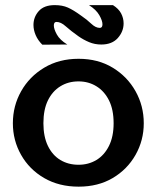

<svg xmlns="http://www.w3.org/2000/svg" viewBox="-20 -708 590 740"><path d="M283 11.4Q207.5 11.4 150.2 -21.8Q93 -55 61.3 -111.1Q29.6 -167.1 29.6 -233Q29.6 -299.9 61.5 -356.4Q93.3 -412.9 150.4 -447.1Q207.5 -481.4 282.8 -481.4Q358.1 -481.4 414.4 -447.1Q470.7 -412.9 502.4 -356.4Q534.1 -299.9 534.1 -233Q534.1 -167.1 502.4 -111.1Q470.6 -55 414.4 -21.8Q358.3 11.4 283 11.4ZM282.7 -73Q321.2 -73 351.7 -91.4Q382.1 -109.8 400 -145.6Q417.9 -181.5 417.9 -233Q417.9 -285.5 400.1 -321.1Q382.3 -356.6 351.7 -375.4Q321.2 -394.3 282.5 -394.3Q243.2 -394.3 212.7 -375.4Q182.1 -356.6 164.7 -321.1Q147.3 -285.5 147.3 -233Q147.3 -181.5 164.7 -145.6Q182.1 -109.8 212.6 -91.4Q243.1 -73 282.7 -73ZM143 -535.8Q125.8 -553 117.4 -572.8Q109 -592.5 109 -611.9Q109 -642.2 129.3 -665.2Q149.7 -688.3 191.1 -688.3Q220.4 -688.3 241.7 -678.8Q263 -669.4 292.8 -647.6Q315.1 -632.5 331.8 -616.5Q348.6 -600.5 364.6 -600.5Q374.9 -600.5 374.9 -614.3Q374.9 -628.3 362.7 -649.6Q350.5 -670.9 322.8 -688.3L415.4 -688.2Q437.2 -674.5 446.8 -656.3Q456.4 -638 456.4 -617.9Q456.4 -586.7 434.2 -561.6Q411.9 -536.4 370.3 -536.4Q345.3 -536.4 323.6 -545.5Q301.8 -554.6 282.5 -568.1Q251.9 -589.8 233.3 -606.6Q214.6 -623.5 197.6 -623.5Q187.5 -623.5 187.5 -609.7Q187.5 -596.1 199.1 -575Q210.7 -553.9 239.4 -536.4Z"/></svg>

Font: Panamera Thin
Style: Regular
Weight: 100
Designer: Bastien Sozeau
Foundry: NBR — Bastien Sozeau
Version: Version 3.003;gftools[0.9.33]